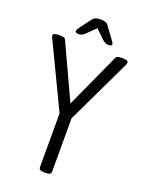

<svg xmlns="http://www.w3.org/2000/svg" viewBox="-159 -930 762 1008"><g transform="rotate(20 222.5 -426.0)"><path d="M217 2Q189 2 189 -16V-317L19 -672Q17 -677 15 -681Q13 -685 13 -689Q13 -695 20 -698.5Q27 -702 45 -702H54Q66 -702 73.5 -699.5Q81 -697 85 -687L225 -385L363 -688Q367 -697 375 -699.5Q383 -702 395 -702H404Q433 -702 433 -689Q433 -683 428 -672L257 -314V-16Q257 2 229 2ZM141 -742Q121 -742 121 -752Q121 -757 126 -764.5Q131 -772 136 -780L179 -837Q186 -846 195.5 -850Q205 -854 223 -854Q241 -854 251 -850.5Q261 -847 267 -837L310 -779Q315 -772 320.5 -764Q326 -756 326 -752Q326 -742 306 -742Q290 -742 274 -756L223 -805L173 -756Q158 -742 141 -742Z"/></g></svg>

Font: Asap Condensed Light
Style: Regular
Weight: 300
Width: 3
Designer: Pablo Cosgaya
Foundry: Omnibus-Type
Version: Version 3.001; ttfautohint (v1.8.4.7-5d5b)